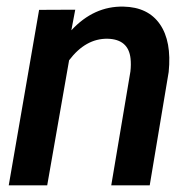

<svg xmlns="http://www.w3.org/2000/svg" viewBox="-20 -558 584 578"><path d="M206.5 -528.8 194.8 -466.8Q262.7 -540 351.6 -538.1Q425.8 -536.6 461.4 -485.1Q497.1 -433.6 487.8 -341.3L430.7 0H314.9L372.6 -342.8Q375 -363.8 373 -381.8Q366.7 -439.9 303.7 -441.4Q237.8 -442.4 188 -376.5L122.1 0H6.3L97.7 -528.3Z"/></svg>

Font: Roboto Medium
Style: Italic
Weight: 500
Italic angle: -12°
Designer: Google
Version: Version 2.134; 2016